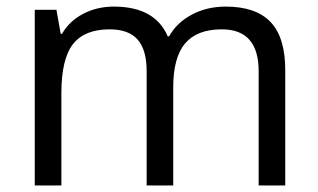

<svg xmlns="http://www.w3.org/2000/svg" viewBox="-20 -565 970 585"><path d="M768.1 -348.1Q768.1 -475.6 655.8 -475.6Q580.1 -475.6 543.9 -432.6Q507.8 -389.6 507.8 -298.8V0H426.8V-348.1Q426.8 -413.1 399.4 -444.3Q372.1 -475.6 314 -475.6Q237.3 -475.6 202.1 -430.2Q167 -384.8 167 -280.8V0H85.9V-535.2H151.9L165 -461.9H168.9Q191.4 -501 233.4 -522.9Q275.4 -544.9 327.1 -544.9Q452.1 -544.9 491.2 -454.1H495.1Q518.6 -496.1 564.5 -520.5Q610.4 -544.9 668 -544.9Q759.8 -544.9 804.7 -497.6Q849.6 -450.2 849.1 -349.1V0H768.1Z"/></svg>

Font: OpenSansHebrew-Regular
Style: Regular
Weight: 400
Foundry: Ascender Corporation, Yanek Iontef
Version: Version 2.001;PS 002.001;hotconv 1.0.70;makeotf.lib2.5.58329